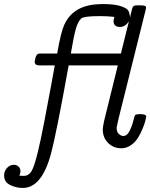

<svg xmlns="http://www.w3.org/2000/svg" viewBox="-47 -720 736 940"><path d="M-26.9 139.2Q-26.9 118.2 -12.9 102.5Q1 86.9 21 86.9Q35.2 86.9 44.2 95.9Q53.2 105 53.2 118.2Q53.2 127.9 47.9 140.1Q57.6 141.1 69.8 141.1Q92.8 141.1 106.9 118.7Q121.1 96.2 139.2 20Q150.4 -23.9 170.7 -128.9Q190.9 -233.9 206.1 -316.9L221.2 -399.9H146Q123 -399.9 123 -417Q123 -424.8 127.4 -439Q131.8 -453.1 139.2 -456.1Q143.1 -458 152.8 -458H232.9Q251 -562 267.1 -597.2Q309.1 -692.4 431.2 -699.2Q443.4 -700.2 455.1 -700.2Q512.2 -700.2 543.2 -690.2Q574.2 -680.2 581.1 -668Q587.9 -655.8 589.8 -634.8Q598.6 -677.7 603.3 -685.8Q607.9 -693.8 623 -693.8H643.1Q668 -693.8 668 -684.1Q668 -678.2 665 -667L533.2 -138.2Q524.4 -96.2 523.9 -95.2Q523.9 -74.2 534.9 -64.2Q545.9 -54.2 557.1 -54.2Q574.2 -54.2 586.2 -76.7Q598.1 -99.1 605 -126Q611.8 -152.8 613.8 -155.8Q617.7 -160.6 633.8 -161.1H642.1Q668.9 -161.1 668.9 -148.9Q668.9 -147 665.5 -132.1Q662.1 -117.2 652.6 -93.5Q643.1 -69.8 630.1 -47.9Q617.2 -25.9 595.2 -10Q573.2 5.9 546.9 5.9Q508.8 5.9 482.4 -20Q456.1 -45.9 456.1 -86.9Q456.1 -95.7 462.9 -128.9L529.8 -399.9H289.1Q230 -70.8 203.1 30.8Q158.2 199.7 64.9 200.2Q32.7 200.2 2.9 185.8Q-26.9 171.4 -26.9 139.2ZM299.8 -458H544.9L584 -615.2Q565.9 -588.4 541 -587.9Q508.8 -587.9 508.8 -618.2Q508.8 -623 513.2 -637.2Q482.4 -641.1 442.9 -641.1Q363.8 -641.1 351.1 -629.9Q335 -615.7 324.5 -579.3Q314 -543 299.8 -458Z"/></svg>

Font: CMU Concrete
Style: Italic
Weight: 500
Italic angle: -14.04°
Version: Version 0.7.0